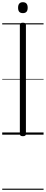

<svg xmlns="http://www.w3.org/2000/svg" viewBox="-20 -1221 415 1741"><path d="M188 14Q173 14 166.5 9Q160 4 160 -5V-996Q160 -1006 167 -1010.5Q174 -1015 187 -1015Q201 -1015 208 -1010.5Q215 -1006 215 -996V-5Q215 4 208.5 9Q202 14 188 14ZM188 -1102Q165 -1102 154.5 -1114Q144 -1126 144 -1151Q144 -1176 155 -1188.5Q166 -1201 187 -1201Q209 -1201 220 -1188.5Q231 -1176 231 -1151Q231 -1126 220 -1114Q209 -1102 188 -1102ZM0 490H375V500H0ZM0 -20H375V0H0ZM0 -505H375V-500H0ZM0 -1010H375V-1000H0Z"/></svg>

Font: Playwrite NG Modern Guides
Style: Regular
Weight: 400
Designer: Veronika Burian, José Scaglione
Foundry: TypeTogether
Version: Version 1.003